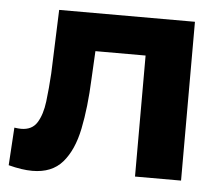

<svg xmlns="http://www.w3.org/2000/svg" viewBox="-44 -588 755 648"><g transform="rotate(5 333.0 -263.5)"><path d="M88 11Q70 11 50 8Q30 5 7 -1L15 -129Q29 -127 38 -127Q75 -127 92 -154.5Q109 -182 114.5 -226.5Q120 -271 123 -322L131 -538H591V0H435V-410H265L260 -315Q256 -219 241 -145.5Q226 -72 190 -30.5Q154 11 88 11Z"/></g></svg>

Font: Montserrat
Style: Bold
Weight: 700
Designer: Julieta Ulanovsky
Foundry: Julieta Ulanovsky
Version: Version 9.000; ttfautohint (v1.8.4.7-5d5b)